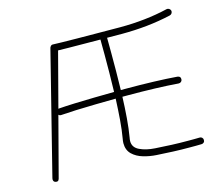

<svg xmlns="http://www.w3.org/2000/svg" viewBox="-101 -823 1139 980"><g transform="rotate(-15 468.5 -332.5)"><path d="M876 -674.8Q877.4 -668 873.5 -661.6Q869.6 -655.3 862.3 -653.3Q800.3 -639.2 735.4 -632.3Q670.4 -625.5 602.5 -625.5Q585.4 -625.5 523.4 -626Q523.4 -607.9 523.7 -587.9Q523.9 -567.9 523.9 -546.4Q523.9 -501 523.7 -450.7Q523.4 -400.4 522 -350.1Q537.6 -350.1 551.3 -350.1Q624.5 -350.1 694.3 -347.9Q764.2 -345.7 818.8 -341.3Q836.4 -339.4 835 -322.3Q834.5 -314.9 828.9 -310.3Q823.2 -305.7 815.4 -306.2Q762.2 -310.5 693.4 -312.7Q624.5 -314.9 551.3 -314.9Q537.1 -314.9 521 -314.9Q519 -256.8 514.6 -202.9Q510.3 -148.9 502.9 -106Q501.5 -99.6 501 -94.2Q500.5 -88.9 500.5 -85Q500.5 -52.2 533.7 -36.4Q566.9 -20.5 614.3 -17.6Q660.6 -14.6 700.7 -12.9Q740.7 -11.2 787.1 -11.2Q802.7 -11.2 817.6 -11.2Q832.5 -11.2 847.7 -11.7Q855 -12.2 860.4 -7.1Q865.7 -2 865.7 5.4Q866.2 13.2 861.1 18.3Q856 23.4 848.1 23.4Q833 23.9 817.9 23.9Q802.7 23.9 787.1 23.9Q740.2 23.9 699.5 22.2Q658.7 20.5 612.3 17.6Q577.6 15.6 543.5 5.6Q509.3 -4.4 486.8 -26.1Q464.4 -47.9 464.4 -84.5Q464.4 -90.8 465.3 -96.9Q466.3 -103 467.3 -109.4Q474.6 -150.9 478.8 -203.9Q482.9 -256.8 485.4 -314.5Q436 -314 380.6 -313Q325.2 -312 275.9 -310.1Q226.6 -308.1 195.8 -305.7Q187.5 -304.7 181.6 -311L98.6 4.9Q94.2 21.5 76.7 15.6Q70.3 13.2 68.4 6.8Q66.4 0.5 68.4 -6.3L229.5 -647Q230.5 -654.3 235.6 -659.9Q240.7 -665.5 248.5 -664.6Q259.3 -664.1 294.9 -663.3Q330.6 -662.6 378.2 -662.1Q425.8 -661.6 473.4 -661.4Q521 -661.1 556.6 -660.9Q592.3 -660.6 602.5 -660.6Q668.9 -660.6 731.9 -667.5Q794.9 -674.3 854.5 -688.5Q861.3 -689.9 867.7 -686Q874 -682.1 876 -674.8ZM265.1 -628.4 189.5 -340.3Q190.9 -340.8 192.9 -340.8Q225.1 -343.3 275.1 -345.2Q325.2 -347.2 381.1 -348.1Q437 -349.1 486.3 -349.6Q487.8 -400.4 488.3 -450.4Q488.8 -500.5 488.8 -546.4Q488.8 -567.9 488.5 -587.9Q488.3 -607.9 488.3 -626Q446.8 -626.5 402.8 -626.7Q358.9 -627 321.8 -627.4Q284.7 -627.9 265.1 -628.4Z"/></g></svg>

Font: Mikhak ExtraLight
Style: Regular
Weight: 200
Designer: Amin Abedi
Version: Version 3.3